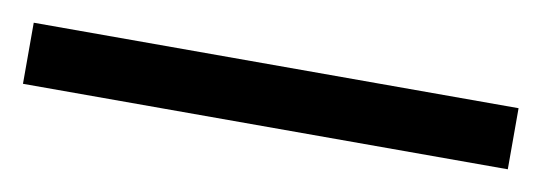

<svg xmlns="http://www.w3.org/2000/svg" viewBox="-25 -16 550 195"><g transform="rotate(10 250.0 81.5)"><path d="M0 113V50H500V113Z"/></g></svg>

Font: CST
Style: Medium
Weight: 500
Version: Version 1.00